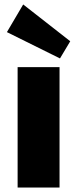

<svg xmlns="http://www.w3.org/2000/svg" viewBox="-20 -841 347 861"><path d="M247 -540V0H59V-540ZM295 -656 249 -579 11 -697 84 -821Z"/></svg>

Font: Pathway Extreme SemiCondensed ExtraBold
Style: Regular
Weight: 800
Width: 4
Version: Version 1.001;gftools[0.9.26]